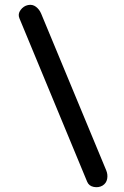

<svg xmlns="http://www.w3.org/2000/svg" viewBox="-20 -731 516 797"><path d="M405.3 39.6Q389.2 48.8 369.1 44.9Q349.1 41 341.8 23.4L60.5 -655.3Q53.2 -672.9 65.4 -689.5Q77.6 -706.1 96.2 -710Q114.7 -713.9 129.2 -702.9Q143.6 -691.9 150.9 -674.3L420.9 -23.9Q428.2 -6.3 424.8 11.7Q421.4 29.8 405.3 39.6Z"/></svg>

Font: Mikhak Medium
Style: Regular
Weight: 500
Designer: Amin Abedi
Version: Version 3.3